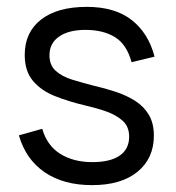

<svg xmlns="http://www.w3.org/2000/svg" viewBox="-20 -530 513 559"><path d="M248 9Q165 9 110 -28.5Q55 -66 35 -136L103 -155Q117 -106 155.5 -82Q194 -58 249 -58Q301 -58 328.5 -77Q356 -96 356 -132Q356 -162 336.5 -179Q317 -196 288 -206Q259 -216 228 -223Q181 -234 140.5 -250Q100 -266 76 -294.5Q52 -323 52 -370Q52 -436 99.5 -473Q147 -510 233 -510Q314 -510 363 -472Q412 -434 430 -365L363 -349Q349 -401 314.5 -422Q280 -443 229 -443Q180 -443 152 -423.5Q124 -404 124 -369Q124 -340 142.5 -323.5Q161 -307 190.5 -298Q220 -289 251 -281Q286 -273 317.5 -262.5Q349 -252 374 -236Q399 -220 413.5 -195.5Q428 -171 428 -135Q428 -69 380.5 -30Q333 9 248 9Z"/></svg>

Font: Haskoy
Style: Regular
Weight: 400
Designer: Ertekin Erdin
Foundry: Ertekin Erdin
Version: Version 1.500